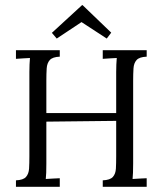

<svg xmlns="http://www.w3.org/2000/svg" viewBox="-20 -719 626 739"><path d="M41.4 0V-24.9Q69.7 -26 80.1 -38Q90.6 -49.9 91.9 -70.2Q93.1 -90.6 93.1 -117V-441.5Q93.1 -456.9 93.7 -470.7Q94.2 -484.4 95.3 -495.8Q81.8 -495.4 68.4 -494.3Q55 -493.2 41.4 -492.5V-525.9H210.1V-500.9Q182.3 -499.8 171.6 -487.9Q161 -476 159.7 -455.6Q158.4 -435.3 158.4 -408.5V-283.8H427.2V-441.5Q427.2 -456.9 427.8 -470.7Q428.3 -484.4 429.4 -495.8Q415.8 -495.4 402.5 -494.3Q389.1 -493.2 375.5 -492.5V-525.9H544.6V-500.9Q516.3 -499.8 505.7 -487.9Q495 -476 493.8 -455.6Q492.5 -435.3 492.5 -408.5V-89.5Q492.5 -69.3 491.9 -54.5Q491.4 -39.6 490.3 -30.1Q503.9 -30.8 517.4 -31.7Q531 -32.6 544.6 -33V0H375.5V-24.9Q403.7 -26 414.4 -38Q425 -49.9 426.1 -70.2Q427.2 -90.6 427.2 -117V-253.8L158.4 -250.8V-89.5Q158.4 -69.3 157.9 -54.5Q157.3 -39.6 156.2 -30.1Q169.8 -30.8 183.2 -31.7Q196.6 -32.6 210.1 -33V0ZM390.9 -570.6 293.7 -634 198.4 -570.6 179.7 -592.6 295.9 -699.3H297.8L408.1 -593.3Z"/></svg>

Font: Parastoo
Style: Regular
Weight: 400
Foundry: Saber Rastikerdar (saber.rastikerdar@gmail.com)
Version: Version 3.000